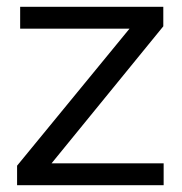

<svg xmlns="http://www.w3.org/2000/svg" viewBox="-20 -542 533 562"><path d="M30 -57 359 -458H39V-522H458V-465L131 -64H459V0H30Z"/></svg>

Font: Raleway Thin Medium
Style: Regular
Weight: 500
Version: Version 4.026